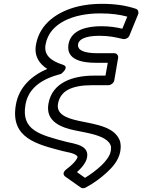

<svg xmlns="http://www.w3.org/2000/svg" viewBox="-20 -766 743 1003"><path d="M502 -696C561 -696 605 -690 645 -679L619 -616C585 -624 553 -629 508 -629C440 -629 352 -613 338 -536C323 -453 411 -438 479 -438H543L531 -371H472C358 -371 252 -334 233 -224C216 -129 304 -99 371 -85L426 -74C494 -60 542 -43 557 -9C561 0 561 9 558 25C554 50 531 78 508 100C484 122 453 146 424 163L382 133C403 114 430 86 435 55C444 3 391 -10 363 -17L327 -25C186 -62 90 -86 113 -219C128 -306 198 -354 299 -380C299 -380 347 -416 308 -428C245 -448 208 -479 218 -533C238 -648 368 -696 502 -696ZM227 -406C147 -372 79 -312 63 -219C32 -44 174 -12 307 23L343 31C378 39 386 51 385 55C384 58 381 66 371 78C362 89 347 103 327 118C297 141 321 157 323 158L401 213C407 218 418 219 427 214C467 193 507 164 539 134C565 110 599 74 608 27C612 5 612 -18 604 -36C578 -94 510 -110 444 -124L390 -135C320 -150 274 -173 283 -224C295 -291 353 -321 463 -321H547C558 -321 574 -331 577 -346L597 -463C599 -474 592 -488 577 -488H488C414 -488 383 -506 388 -536C392 -560 425 -579 499 -579C549 -579 581 -572 623 -562C634 -560 650 -566 656 -580L701 -690C706 -701 702 -716 690 -720C639 -737 584 -746 511 -746C466 -746 424 -741 386 -732C285 -707 188 -646 168 -533C157 -472 186 -432 227 -406Z"/></svg>

Font: Asimov
Style: XWidOuIt
Weight: 500
Designer: Google
Version: Version 2.000980; 2014